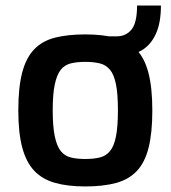

<svg xmlns="http://www.w3.org/2000/svg" viewBox="-20 -667 616 692"><path d="M287 5Q224 5 178 -8Q132 -21 103 -52Q74 -83 60 -136Q46 -189 46 -269Q46 -352 60 -405.5Q74 -459 103.5 -489.5Q133 -520 179 -531.5Q225 -543 287 -543Q351 -543 397 -530.5Q443 -518 472 -488Q501 -458 515 -404.5Q529 -351 529 -269Q529 -188 515.5 -134.5Q502 -81 473 -50.5Q444 -20 398 -7.5Q352 5 287 5ZM287 -94Q318 -94 340 -99.5Q362 -105 376.5 -122.5Q391 -140 398 -175.5Q405 -211 405 -270Q405 -328 398 -363Q391 -398 376.5 -415.5Q362 -433 340 -438.5Q318 -444 287 -444Q257 -444 235 -438.5Q213 -433 199 -415.5Q185 -398 177.5 -363Q170 -328 170 -270Q170 -211 177.5 -175.5Q185 -140 199 -122.5Q213 -105 235 -99.5Q257 -94 287 -94ZM315 -468V-536H400Q434 -536 454 -560.5Q474 -585 474 -647H560Q560 -585 542 -545.5Q524 -506 493 -487Q462 -468 421 -468Z"/></svg>

Font: Exo Thin SemiBold
Style: Regular
Weight: 600
Version: Version 2.000